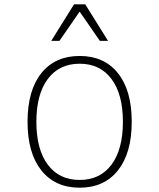

<svg xmlns="http://www.w3.org/2000/svg" viewBox="-20 -860 740 892"><path d="M350 12Q236 12 172 -68.5Q108 -149 108 -294Q108 -440 172 -520Q236 -600 350 -600Q464 -600 528 -520Q592 -440 592 -294Q592 -149 528 -68.5Q464 12 350 12ZM350 -24Q445 -24 498 -95Q551 -166 551 -294Q551 -422 498 -493Q445 -564 350 -564Q255 -564 202 -493Q149 -422 149 -294Q149 -166 202 -95Q255 -24 350 -24ZM218 -670 324 -840H376L482 -670H444L350 -806L256 -670Z"/></svg>

Font: Martian Mono Thin
Style: Regular
Weight: 100
Monospace: yes
Designer: Roman Shamin
Foundry: Evil Martians
Version: Version 1.000; ttfautohint (v1.8.4.7-5d5b)